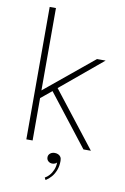

<svg xmlns="http://www.w3.org/2000/svg" viewBox="-106 -843 729 1116"><g transform="rotate(10 259.0 -284.5)"><path d="M94 0V-781.5H131V-281.5L119.5 -286L417.5 -531H468.5L206 -312.5L214 -334.5L475 0H431L186 -314.5L200.5 -307L122.5 -243L131 -264.5V0ZM266.5 112.5Q252.5 112.5 242.8 103.8Q233 95 233 81Q233 67 243.8 58Q254.5 49 271 49Q281.5 49 290.8 53Q300 57 305.8 65.5Q311.5 74 311.5 89Q311.5 119.5 302.2 143.8Q293 168 278 185.2Q263 202.5 245 213.5L238 200Q251.5 193 264.2 178.8Q277 164.5 285.2 144.2Q293.5 124 293.5 101Q291.5 105 283.5 108.8Q275.5 112.5 266.5 112.5Z"/></g></svg>

Font: Epilogue ExtraLight
Style: Regular
Weight: 250
Designer: Tyler Finck
Foundry: Etcetera Type Co
Version: Version 2.112